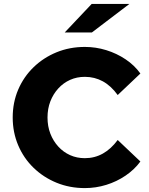

<svg xmlns="http://www.w3.org/2000/svg" viewBox="-20 -951 760 982"><path d="M414 11Q336 11 269 -16.5Q202 -44 151.5 -93Q101 -142 73 -208Q45 -274 45 -350Q45 -427 73 -492.5Q101 -558 151.5 -607Q202 -656 269 -683.5Q336 -711 414 -711Q470 -711 523.5 -694.5Q577 -678 622.5 -647.5Q668 -617 698 -575L582 -465Q548 -512 506 -535Q464 -558 414 -558Q373 -558 338.5 -542.5Q304 -527 278 -498.5Q252 -470 237.5 -432.5Q223 -395 223 -350Q223 -305 237.5 -267.5Q252 -230 278 -201.5Q304 -173 338.5 -157.5Q373 -142 414 -142Q464 -142 506 -165.5Q548 -189 582 -235L698 -125Q668 -84 622.5 -53Q577 -22 523.5 -5.5Q470 11 414 11ZM311 -785 449 -931H642L450 -785Z"/></svg>

Font: Red Hat Text VF
Style: Regular
Weight: 300
Designer: Pentagram, MCKL
Foundry: Pentagram, MCKL
Version: Version 1.023